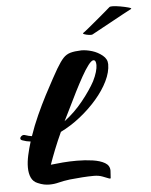

<svg xmlns="http://www.w3.org/2000/svg" viewBox="-55 -831 691 880"><g transform="rotate(-5 290.5 -391.5)"><path d="M137 3Q125 3 112 0.5Q99 -2 83 -9Q63 -17 54 -36.5Q45 -56 45 -84Q45 -109 51.5 -139Q58 -169 68 -201Q48 -203 30 -210Q22 -213 22 -219Q22 -225 29.5 -230.5Q37 -236 47 -232Q61 -227 76 -225Q92 -272 113 -318.5Q134 -365 155.5 -406.5Q177 -448 194 -478.5Q211 -509 219 -523Q238 -555 252 -570Q266 -585 285 -590.5Q304 -596 336 -597Q358 -597 385 -589Q411 -581 432 -564Q453 -547 453 -523Q453 -487 433 -446Q413 -405 378.5 -365Q344 -325 300.5 -290.5Q257 -256 210 -233Q192 -194 176.5 -155Q161 -116 151 -87Q175 -90 206.5 -92.5Q238 -95 271 -95Q309 -95 343.5 -90Q378 -85 399.5 -72.5Q421 -60 421 -36Q421 -29 420 -20Q419 -11 419 -5V-3Q419 2 409 -2Q399 -6 382 -12.5Q365 -19 343 -19Q318 -19 289.5 -17Q261 -15 232 -12Q201 -8 180 -2.5Q159 3 137 3ZM231 -280Q279 -316 317.5 -364Q356 -412 377 -451Q388 -473 393.5 -492Q399 -511 399 -524Q399 -547 387 -547Q378 -547 363 -527.5Q348 -508 330.5 -476.5Q313 -445 295.5 -410.5Q278 -376 263 -344.5Q248 -313 238 -294ZM393 -665Q389 -663 377 -664.5Q365 -666 356 -669.5Q347 -673 352 -676Q361 -682 379 -697Q397 -712 417.5 -729Q438 -746 455.5 -761Q473 -776 481 -783Q484 -786 495 -786Q509 -786 531.5 -782Q554 -778 569.5 -773.5Q585 -769 579 -766Q567 -760 539.5 -745Q512 -730 481 -713Q450 -696 425 -682.5Q400 -669 393 -665Z"/></g></svg>

Font: Praise
Style: Regular
Weight: 400
Designer: Robert E. Leuschke
Foundry: Robert E. Leuschke
Version: Version 1.100; ttfautohint (v1.8.3)